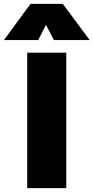

<svg xmlns="http://www.w3.org/2000/svg" viewBox="-64 -972 483 992"><path d="M76.5 0V-700H278.5V0ZM-43.5 -765 93.5 -952H260.5L399.5 -765H214.5L173.5 -844L133.5 -765Z"/></svg>

Font: Geologica Roman Black
Style: Regular
Weight: 900
Designer: Sindre Bremnes, Frode Helland
Foundry: Monokrom Skriftforlag AS
Version: Version 1.010;gftools[0.9.28]